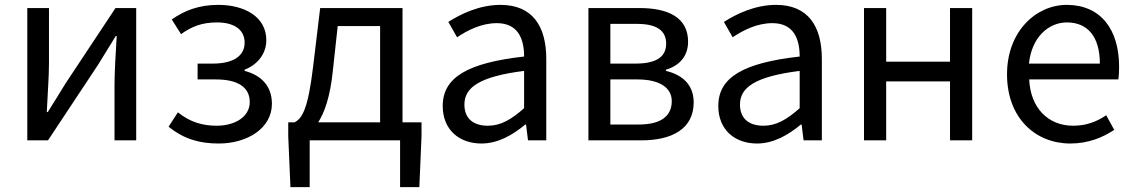

<svg xmlns="http://www.w3.org/2000/svg" viewBox="-20 -576 4656 788"><path d="M92 0H177L383 -311C403 -344 434 -394 455 -428H459C455 -357 450 -285 450 -227V0H539V-543H454L248 -232C228 -199 197 -149 176 -116H172C175 -186 181 -259 181 -316V-543H92Z M878 13C994 13 1096 -49 1096 -150C1096 -227 1047 -269 984 -285V-290C1040 -312 1073 -358 1073 -411C1073 -509 981 -556 876 -556C797 -556 737 -533 685 -496L723 -436C767 -467 808 -484 871 -484C937 -484 984 -457 984 -401C984 -348 940 -315 853 -315H791V-250H866C955 -250 1005 -219 1005 -157C1005 -97 945 -60 869 -60C815 -60 762 -73 710 -115L672 -56C736 -4 801 13 878 13Z M1172 192H1251V0H1622V192H1701L1710 -17V-74H1632V-543H1294L1265 -302C1244 -127 1220 -90 1189 -74H1163V-17ZM1286 -74C1311 -113 1335 -177 1346 -285L1366 -469H1540V-74Z M1956 13C2024 13 2084 -22 2136 -65H2139L2147 0H2222V-334C2222 -468 2166 -556 2034 -556C1947 -556 1870 -518 1820 -486L1856 -423C1899 -452 1956 -481 2019 -481C2108 -481 2131 -414 2131 -344C1900 -318 1797 -259 1797 -141C1797 -43 1865 13 1956 13ZM1982 -60C1928 -60 1886 -85 1886 -147C1886 -217 1948 -262 2131 -285V-132C2078 -85 2035 -60 1982 -60Z M2395 0H2612C2738 0 2827 -47 2827 -156C2827 -233 2774 -271 2713 -285V-290C2768 -306 2804 -345 2804 -405C2804 -504 2723 -543 2604 -543H2395ZM2485 -250H2596C2689 -250 2737 -215 2737 -161C2737 -100 2693 -65 2602 -65H2485ZM2594 -478C2679 -478 2714 -448 2714 -397C2714 -346 2679 -315 2588 -315H2485V-478Z M3087 13C3155 13 3215 -22 3267 -65H3270L3278 0H3353V-334C3353 -468 3297 -556 3165 -556C3078 -556 3001 -518 2951 -486L2987 -423C3030 -452 3087 -481 3150 -481C3239 -481 3262 -414 3262 -344C3031 -318 2928 -259 2928 -141C2928 -43 2996 13 3087 13ZM3113 -60C3059 -60 3017 -85 3017 -147C3017 -217 3079 -262 3262 -285V-132C3209 -85 3166 -60 3113 -60Z M3526 -543V0H3617V-242H3879V0H3970V-543H3879V-323H3617V-543Z M4373 13C4447 13 4506 -12 4553 -43L4520 -103C4480 -76 4438 -60 4384 -60C4281 -60 4209 -134 4204 -250H4570C4572 -263 4573 -282 4573 -302C4573 -457 4496 -556 4358 -556C4232 -556 4113 -447 4113 -271C4113 -92 4229 13 4373 13ZM4203 -315C4214 -422 4282 -484 4359 -484C4444 -484 4494 -425 4494 -315Z"/></svg>

Font: Kinto Sans
Style: Regular
Weight: 400
Designer: Authors: Ryoko NISHIZUKA  (kana & ideographs); Paul D. Hunt (Latin, Greek & Cyrillic); Wenlong ZHANG  (bopomofo); Sandol
Foundry: Adobe Systems Incorporated, ookami Inc.
Version: Version 0.001